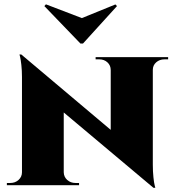

<svg xmlns="http://www.w3.org/2000/svg" viewBox="-20 -868 819 900"><path d="M369.1 -664.1 528.3 -839.4 521 -847.2 363.8 -783.2 195.3 -847.7 188 -839.4 356.9 -664.1ZM428.2 -600.1H768.1V-589.8H751Q728 -589.8 712.2 -575.9Q696.3 -562 696.3 -540.5V-96.7Q696.3 -64 699.2 -36.9Q702.1 -9.8 705.1 1L708 12.2H699.2L278.8 -340.8V-60.5Q279.3 -38.6 295.2 -24.4Q311 -10.3 334 -10.3H350.6V0H12.2V-10.3H28.3Q51.3 -10.3 67.1 -24.7Q83 -39.1 83 -60.5V-507.3Q83 -537.1 80.1 -563.5Q77.1 -589.8 74.2 -601.6L71.3 -612.8H79.6L499 -259.3V-539.6Q499 -561.5 483.6 -575.7Q468.3 -589.8 445.3 -589.8H428.2Z"/></svg>

Font: Cinzel Black
Style: Regular
Weight: 900
Designer: Natanael Gama
Version: Version 1.001;PS 001.001;hotconv 1.0.56;makeotf.lib2.0.21325